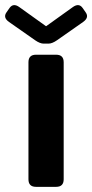

<svg xmlns="http://www.w3.org/2000/svg" viewBox="-44 -725 358 745"><path d="M-8.8 -639.6Q-33.2 -656.7 -19 -676.8L-6.8 -694.3Q7.8 -714.4 31.2 -697.3L134.3 -623.5H135.3L238.3 -697.3Q262.2 -714.4 276.4 -694.3L288.6 -676.8Q302.7 -656.7 278.3 -639.6L177.2 -568.8Q158.2 -555.7 144 -555.7H125.5Q111.3 -555.7 92.3 -568.8ZM95.7 0Q66.4 0 66.4 -29.3V-483.4Q66.4 -512.7 95.7 -512.7H173.8Q203.1 -512.7 203.1 -483.4V-29.3Q203.1 0 173.8 0Z"/></svg>

Font: Istok
Style: Bold
Weight: 700
Designer: Andrey V. Panov
Foundry: Andrey V. Panov
Version: Version 1.0.1